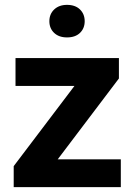

<svg xmlns="http://www.w3.org/2000/svg" viewBox="-20 -766 549 786"><path d="M36.1 0ZM216.3 -113.8H474.6V0H36.1V-85.9L284.7 -414.1H43.5V-528.3H466.8V-444.8ZM254.4 -746.1Q288.1 -746.1 307.4 -727.3Q326.7 -708.5 326.7 -679.2Q326.7 -649.9 307.4 -631.3Q288.1 -612.8 254.4 -612.8Q221.2 -612.8 201.7 -631.3Q182.1 -649.9 182.1 -679.2Q182.1 -708.5 201.9 -727.3Q221.7 -746.1 254.4 -746.1Z"/></svg>

Font: Roboto
Style: Bold
Weight: 700
Designer: Google
Version: Version 2.134; 2016; ttfautohint (v1.6)